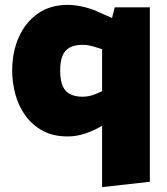

<svg xmlns="http://www.w3.org/2000/svg" viewBox="-20 -551 686 788"><path d="M258 9Q198 9 155 -14.5Q112 -38 84 -77Q56 -116 43 -164Q30 -212 30 -261Q30 -337 57 -398Q84 -459 135 -495Q186 -531 258 -531Q288 -531 324 -522.5Q360 -514 388 -500L452 -472L413 -345L374 -357Q362 -361 347.5 -364Q333 -367 319 -367Q286 -367 265.5 -355.5Q245 -344 236 -321Q227 -298 227 -261Q227 -221 237.5 -197.5Q248 -174 269 -164Q290 -154 319 -154Q332 -154 347 -157Q362 -160 377 -167L402 -178L452 -65L401 -36Q366 -15 330 -3Q294 9 258 9ZM399 217V-390L426 -423L451 -521H595V195Z"/></svg>

Font: REM Medium ExtraBold
Style: Regular
Weight: 800
Version: Version 1.005;gftools[0.9.28]